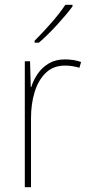

<svg xmlns="http://www.w3.org/2000/svg" viewBox="-20 -785 374 805"><path d="M252 -536Q290 -536 320 -525L313 -501Q299 -505 284.5 -507.5Q270 -510 252 -510Q204 -510 172.5 -480Q141 -450 125.5 -400Q110 -350 110 -290V0H84V-528H106L109 -420H111Q120 -449 138 -475.5Q156 -502 184.5 -519Q213 -536 252 -536ZM284 -758Q258 -723 218.5 -680Q179 -637 143 -606H125V-614Q159 -648 195 -689Q231 -730 254 -765H284Z"/></svg>

Font: Noto Sans Thai SemCond Thin
Style: Regular
Weight: 100
Width: 4
Designer: Monotype Design Team
Foundry: Monotype Imaging Inc.
Version: Version 2.002; ttfautohint (v1.8.4.7-5d5b)